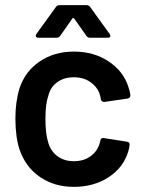

<svg xmlns="http://www.w3.org/2000/svg" viewBox="-20 -720 557 748"><path d="M56 -138Q40 -187 40 -258Q40 -324 56 -376Q78 -442 134.5 -480.5Q191 -519 268 -519Q346 -519 403.5 -480.5Q461 -442 480 -382Q486 -366 488 -349Q488 -338 477 -336L387 -323H385Q376 -323 373 -333L370 -348Q362 -378 334.5 -398.5Q307 -419 268 -419Q229 -419 202.5 -399.5Q176 -380 168 -346Q157 -316 157 -257Q157 -200 167 -168Q176 -133 202.5 -112.5Q229 -92 268 -92Q306 -92 333 -111.5Q360 -131 369 -164Q370 -166 370 -169Q371 -170 371 -172Q372 -184 385 -182L475 -168Q485 -166 485 -157Q485 -148 480 -131Q461 -67 403 -29.5Q345 8 268 8Q191 8 135 -31Q79 -70 56 -138ZM212 -700H317Q326 -700 331 -693L407 -588Q410 -584 410 -580Q410 -573 400 -573H330Q321 -573 316 -581L269 -648Q267 -650 265 -650Q263 -650 262 -648L215 -581Q210 -573 201 -573H130Q122 -573 120 -577.5Q118 -582 122 -588L198 -693Q203 -700 212 -700Z"/></svg>

Font: Barlow SemiBold
Style: Regular
Weight: 600
Designer: Jeremy Tribby
Foundry: Tribby Type
Version: Version 1.422